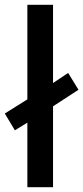

<svg xmlns="http://www.w3.org/2000/svg" viewBox="-30 -780 347 800"><path d="M84 0V-269L32 -237L-10 -307L84 -366V-760H191V-434L254 -476L297 -406L191 -337V0Z"/></svg>

Font: Noto Sans Meetei Mayek Medium
Style: Regular
Weight: 500
Designer: Monotype Design Team and Neelakash Kshetrimayum
Foundry: Monotype Imaging Inc.
Version: Version 2.002; ttfautohint (v1.8.4.7-5d5b)